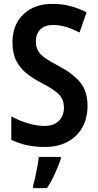

<svg xmlns="http://www.w3.org/2000/svg" viewBox="-20 -744 505 985"><path d="M429 -201Q429 -138 402.5 -90.5Q376 -43 326.5 -16.5Q277 10 210 10Q162 10 119 1Q76 -8 38 -27V-147Q78 -125 123 -111.5Q168 -98 209 -98Q258 -98 283 -125Q308 -152 308 -191Q308 -233 282.5 -259.5Q257 -286 192 -319Q150 -341 116.5 -367.5Q83 -394 63.5 -432Q44 -470 44 -528Q44 -617 100.5 -671Q157 -725 252 -724Q299 -724 342 -712.5Q385 -701 424 -681L388 -577Q352 -596 318.5 -606Q285 -616 253 -616Q210 -616 187 -593Q164 -570 164 -533Q164 -504 175 -484Q186 -464 211 -446.5Q236 -429 280 -406Q353 -368 391 -322Q429 -276 429 -201ZM292 71Q280 107 261.5 147.5Q243 188 221 221H150V209Q155 191 161 164Q167 137 172 109Q177 81 179 61H292Z"/></svg>

Font: Noto Sans Myanmar Condensed SemiBold
Style: Regular
Weight: 600
Width: 3
Designer: Monotype Design Team
Foundry: Monotype Imaging Inc.
Version: Version 2.107; ttfautohint (v1.8.4.7-5d5b)